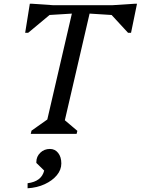

<svg xmlns="http://www.w3.org/2000/svg" viewBox="-20 -718 755 1030"><path d="M145 0 149 -17 265 -99 225 -39 376 -690H471L320 -39L296 -100L395 -16L391 0ZM115 -542 140 -698H151L266 -690L256 -646L131 -542ZM138 -631 151 -690H408L398 -647ZM683 -631 430 -647 440 -690H697ZM667 -542 571 -646 581 -690 704 -698H715L683 -542ZM128 292V265Q166 260 188 243Q210 226 217 197L175 156V151Q175 122 196 101.5Q217 81 248 81Q275 81 292 102.5Q309 124 309 159Q309 193 285 222Q261 251 220 270Q179 289 128 292Z"/></svg>

Font: Platypi Light
Style: Italic
Weight: 300
Italic angle: -13°
Designer: David Sargent
Foundry: Bolt Cutter Type
Version: Version 1.200